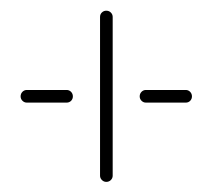

<svg xmlns="http://www.w3.org/2000/svg" viewBox="-20 -443 406 366"><path d="M19.3 -259.3Q19.3 -264.4 22.8 -268Q26.3 -271.5 31.1 -271.5H107Q111.9 -271.5 115.4 -268Q118.9 -264.4 118.9 -259.3Q118.9 -254.4 115.6 -250.9Q112.2 -247.4 107 -247.4H31.1Q26.3 -247.4 22.8 -250.9Q19.3 -254.4 19.3 -259.3ZM182.6 -96.3Q177.8 -96.3 174.3 -99.8Q170.7 -103.3 170.7 -108.1V-410.7Q170.7 -415.9 174.3 -419.3Q177.8 -422.6 182.6 -422.6Q187.8 -422.6 191.3 -419.1Q194.8 -415.6 194.8 -410.7V-108.1Q194.8 -103.3 191.3 -99.8Q187.8 -96.3 182.6 -96.3ZM246.3 -259.3Q246.3 -264.4 249.8 -268Q253.3 -271.5 258.1 -271.5H334.1Q338.9 -271.5 342.4 -268Q345.9 -264.4 345.9 -259.3Q345.9 -254.4 342.6 -250.9Q339.3 -247.4 334.1 -247.4H258.1Q253.3 -247.4 249.8 -250.9Q246.3 -254.4 246.3 -259.3Z"/></svg>

Font: 26F Galaxy Sans Thin
Style: Regular
Weight: 100
Designer: C₂₉H₂₅N₃O₅
Version: Version 1.100